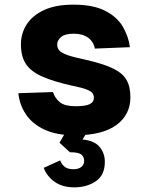

<svg xmlns="http://www.w3.org/2000/svg" viewBox="-20 -570 640 826"><path d="M304 12Q223 12 171 -12.5Q119 -37 91.5 -78Q64 -119 59 -169L208 -174Q217 -146 238.5 -129.5Q260 -113 305 -113Q348 -113 366 -122Q384 -131 384 -149Q384 -161 377.5 -169.5Q371 -178 351.5 -185.5Q332 -193 292 -201Q210 -219 161 -241Q112 -263 91 -295.5Q70 -328 70 -379Q70 -426 94.5 -464.5Q119 -503 169 -526.5Q219 -550 296 -550Q381 -550 432.5 -523.5Q484 -497 508.5 -455Q533 -413 539 -367L388 -361Q383 -390 359.5 -407.5Q336 -425 297 -425Q259 -425 242.5 -410.5Q226 -396 226 -379Q226 -363 235.5 -352.5Q245 -342 270.5 -333Q296 -324 344 -314Q420 -297 463 -277Q506 -257 523.5 -227.5Q541 -198 541 -152Q541 -76 480.5 -32Q420 12 304 12ZM300 236Q249 236 215.5 212.5Q182 189 168 152L239 120Q246 139 259.5 148.5Q273 158 296 158Q317 158 329.5 148.5Q342 139 342 122Q342 105 330 95Q318 85 281 85L236 44L267 -10H360L335 30Q386 35 408.5 62Q431 89 431 126Q431 184 392 210Q353 236 300 236Z"/></svg>

Font: Geist Mono ExtraBold
Style: Regular
Weight: 800
Monospace: yes
Designer: Basement.studio, Andrés Briganti, Mateo Zaragoza
Foundry: Basement.studio, Vercel, Andrés Briganti, Guido Ferreyra, Mateo Zaragoza
Version: Version 1.500; ttfautohint (v1.8.4.7-5d5b)